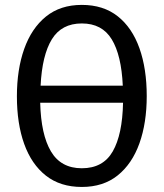

<svg xmlns="http://www.w3.org/2000/svg" viewBox="-20 -737 655 769"><path d="M567.7 -352.3Q567.7 -245.1 538.5 -163.1Q509.2 -81 451.5 -34.6Q393.8 11.8 307.7 11.8Q221.5 11.8 163.8 -33.6Q106.2 -79 76.9 -160.5Q47.7 -242.1 47.7 -351.3Q47.7 -458.5 76.9 -541Q106.2 -623.6 163.8 -670.5Q221.5 -717.4 307.7 -717.4Q393.8 -717.4 451.5 -671.8Q509.2 -626.2 538.5 -543.8Q567.7 -461.5 567.7 -352.3ZM307.7 -643.1Q226.7 -643.1 187.7 -579.7Q148.7 -516.4 142.6 -393.8H471.8Q466.2 -516.4 427.4 -579.7Q388.7 -643.1 307.7 -643.1ZM307.7 -63.1Q392.8 -63.1 431.5 -130.5Q470.3 -197.9 472.8 -325.6H141Q144.1 -197.9 184.1 -130.5Q224.1 -63.1 307.7 -63.1Z"/></svg>

Font: FiraCode Nerd Font
Style: Regular
Weight: 400
Designer: Carrois Corporate, Edenspiekermann AG, Nikita Prokopov
Foundry: Carrois Corporate, Edenspiekermann AG, Nikita Prokopov
Version: Version 6.002;Nerd Fonts 3.4.0